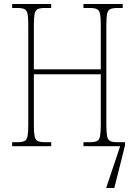

<svg xmlns="http://www.w3.org/2000/svg" viewBox="-20 -734 676 964"><path d="M41 0V-20H66Q91 -20 103 -26Q115 -32 118.5 -51Q122 -70 122 -108V-606Q122 -645 118.5 -663.5Q115 -682 103 -688Q91 -694 66 -694H41V-714H237V-694H206Q181 -694 169 -688Q157 -682 153.5 -663.5Q150 -645 150 -606V-386H486V-606Q486 -645 482.5 -663.5Q479 -682 467 -688Q455 -694 430 -694H399V-714H596V-694H570Q545 -694 533 -688Q521 -682 517.5 -663.5Q514 -645 514 -606V-108Q514 -70 517.5 -51Q521 -32 533 -26Q545 -20 570 -20H608V-5L554 210H513L583 1L582 0H399V-20H430Q455 -20 467 -26Q479 -32 482.5 -51Q486 -70 486 -108V-361H150V-108Q150 -70 153.5 -51Q157 -32 169 -26Q181 -20 206 -20H237V0Z"/></svg>

Font: Noto Serif Condensed Thin
Style: Regular
Weight: 100
Width: 3
Designer: Monotype Design Team
Foundry: Monotype Imaging Inc.
Version: Version 2.013; ttfautohint (v1.8.4.7-5d5b)